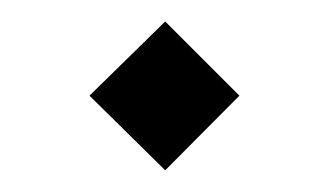

<svg xmlns="http://www.w3.org/2000/svg" viewBox="-20 -158 303 177"><path d="M62.5 -69.8 132.3 -138.2 200.7 -69.8 132.3 -1Z"/></svg>

Font: Nika
Style: Regular
Weight: 400
Designer: Mohammad Saleh Souzanchi
Foundry: http://font-store.ir
Version: Version:1.0.0;RFB:1.2.5;Building:2016-05-25 11:08:22.297533